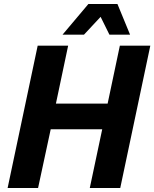

<svg xmlns="http://www.w3.org/2000/svg" viewBox="-20 -938 770 958"><path d="M18 0 168 -710H320L259 -421H517L578 -710H730L580 0H428L490 -293H233L170 0ZM292 -765 421 -918H566L629 -765H526L482 -854L399 -765Z"/></svg>

Font: Geist
Style: Bold Italic
Weight: 700
Italic angle: -12°
Designer: Basement.studio, Andrés Briganti, Mateo Zaragoza
Foundry: Basement.studio, Vercel, Andrés Briganti, Guido Ferreyra, Mateo Zaragoza
Version: Version 1.500; ttfautohint (v1.8.4.7-5d5b)